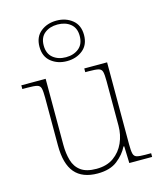

<svg xmlns="http://www.w3.org/2000/svg" viewBox="-121 -902 839 999"><g transform="rotate(-15 298.5 -402.0)"><path d="M281 10Q199 10 158.5 -37.5Q118 -85 118 -184V-442Q118 -477 114 -492.5Q110 -508 94 -512Q78 -516 41 -516H15V-536H146V-181Q146 -134 157 -96Q168 -58 197.5 -36.5Q227 -15 281 -15Q337 -15 374 -41.5Q411 -68 430 -110.5Q449 -153 449 -202V-442Q449 -477 445 -492.5Q441 -508 425 -512Q409 -516 372 -516H354V-536H477V-94Q477 -60 481 -44Q485 -28 499.5 -24Q514 -20 544 -20H576V0H453L450 -91H446Q427 -52 387.5 -21Q348 10 281 10ZM278 -596Q228 -596 193 -624Q158 -652 158 -705Q158 -758 193 -786Q228 -814 278 -814Q328 -814 363 -786Q398 -758 398 -705Q398 -652 363 -624Q328 -596 278 -596ZM278 -617Q320 -617 347.5 -639.5Q375 -662 375 -706Q375 -749 347.5 -771Q320 -793 278 -793Q236 -793 208.5 -771Q181 -749 181 -706Q181 -662 208.5 -639.5Q236 -617 278 -617Z"/></g></svg>

Font: Noto Serif Kannada Thin
Style: Regular
Weight: 250
Version: Version 2.003